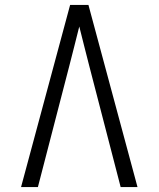

<svg xmlns="http://www.w3.org/2000/svg" viewBox="-20 -755 640 775"><path d="M65 0 263 -735H337L535 0H467L340 -490Q330 -529 320 -568.5Q310 -608 300 -648Q290 -608 280 -568.5Q270 -529 260 -490L133 0Z"/></svg>

Font: Iosevka Aile Custom Light
Style: Regular
Weight: 300
Designer: Belleve Invis
Foundry: Belleve Invis
Version: Version 17.0.2; ttfautohint (v1.8.3)